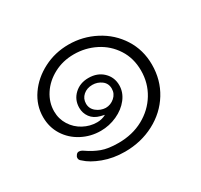

<svg xmlns="http://www.w3.org/2000/svg" viewBox="-105 -600 760 726"><g transform="rotate(-30 275.0 -237.0)"><path d="M503 -243Q503 -176 470 -122.5Q437 -69 379 -38.5Q321 -8 251 -8Q200 -8 157 -24Q114 -40 91 -62Q81 -69 82 -78Q82 -84 87.5 -90.5Q93 -97 100 -96Q108 -96 119 -88Q145 -70 173 -59.5Q201 -49 246 -49Q307 -49 354.5 -75Q402 -101 429 -145.5Q456 -190 456 -244Q456 -298 429.5 -339Q403 -380 359.5 -402Q316 -424 266 -424Q218 -424 178.5 -403Q139 -382 116.5 -347.5Q94 -313 94 -274Q94 -241 111 -214Q128 -187 156 -172Q184 -157 215 -157Q236 -157 254 -167L237 -171Q210 -178 196.5 -196.5Q183 -215 183 -238Q183 -273 207.5 -296Q232 -319 269 -319Q308 -319 332.5 -295.5Q357 -272 357 -237Q357 -206 336.5 -179.5Q316 -153 282 -137.5Q248 -122 211 -122Q167 -122 129 -142Q91 -162 69 -197Q47 -232 47 -276Q47 -327 77 -370.5Q107 -414 157.5 -440Q208 -466 267 -466Q329 -466 383.5 -437.5Q438 -409 470.5 -358Q503 -307 503 -243ZM270 -188Q292 -188 309 -203Q326 -218 326 -240Q326 -263 308.5 -276Q291 -289 269 -289Q245 -289 229 -275Q213 -261 213 -239Q213 -217 230.5 -203Q248 -189 270 -188Z"/></g></svg>

Font: Mali Light
Style: Regular
Weight: 300
Designer: Kitiyaporn Chalermlarp | Katatrad Aksorn Co.,Ltd.
Foundry: Cadson Demak Co.,Ltd.
Version: Version 1.000; ttfautohint (v1.6)